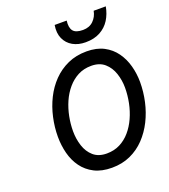

<svg xmlns="http://www.w3.org/2000/svg" viewBox="-166 -1048 1033 1177"><g transform="rotate(-20 351.0 -459.5)"><path d="M361.5 12Q294 12 246.8 -12.2Q199.5 -36.5 169.8 -77.5Q140 -118.5 126.5 -171Q113 -223.5 113 -280Q113 -342 126.8 -404.2Q140.5 -466.5 168 -521.8Q195.5 -577 237 -619.8Q278.5 -662.5 333.2 -687.2Q388 -712 456.5 -712Q521.5 -712 568 -687.8Q614.5 -663.5 644 -622.2Q673.5 -581 687.5 -529.2Q701.5 -477.5 701.5 -423Q701.5 -359.5 687.5 -296.8Q673.5 -234 645.8 -178.5Q618 -123 577 -80Q536 -37 482 -12.5Q428 12 361.5 12ZM361 -81Q409 -81 447.2 -100.5Q485.5 -120 514.5 -153.8Q543.5 -187.5 563.2 -231.2Q583 -275 593 -324.2Q603 -373.5 603 -423Q603 -471 588 -516Q573 -561 540 -590Q507 -619 453 -619Q404.5 -619 366.2 -599Q328 -579 298.8 -544.8Q269.5 -510.5 250.2 -467Q231 -423.5 221.5 -375.2Q212 -327 212 -280Q212 -229 226.8 -183.8Q241.5 -138.5 274.2 -109.8Q307 -81 361 -81ZM472.5 -766Q424.5 -766 389.2 -786Q354 -806 337.2 -843Q320.5 -880 329 -931H407.5Q401.5 -886 418.8 -864.2Q436 -842.5 482.5 -842.5Q524.5 -842.5 550.5 -868Q576.5 -893.5 583.5 -931H662.5Q654 -883.5 630.5 -846.2Q607 -809 567.5 -787.5Q528 -766 472.5 -766Z"/></g></svg>

Font: Overpass Medium
Style: Italic
Weight: 500
Italic angle: -10°
Designer: Delve Withrington, Dave Bailey, Thomas Jockin
Foundry: Delve Fonts LLC
Version: Version 4.000